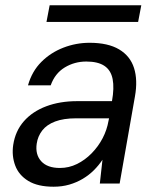

<svg xmlns="http://www.w3.org/2000/svg" viewBox="-20 -695 590 727"><path d="M183 12Q123 12 87 -10Q51 -32 37.5 -68.5Q24 -105 30 -146Q38 -199 70.5 -236Q103 -273 155 -292.5Q207 -312 272 -312H404Q413 -362 406.5 -395.5Q400 -429 375.5 -445.5Q351 -462 307 -462Q262 -462 225 -439.5Q188 -417 172 -372H86Q101 -425 136.5 -460.5Q172 -496 220 -514.5Q268 -533 319 -533Q389 -533 431 -508Q473 -483 487.5 -437.5Q502 -392 491 -330L433 0H358L368 -90Q354 -69 335.5 -50.5Q317 -32 293.5 -18Q270 -4 242.5 4Q215 12 183 12ZM207 -59Q241 -59 271.5 -74Q302 -89 327 -114.5Q352 -140 368.5 -171.5Q385 -203 391 -238L393 -247H268Q221 -247 189 -235Q157 -223 140 -201Q123 -179 119 -151Q113 -110 136 -84.5Q159 -59 207 -59ZM156 -612 168 -675H515L503 -612Z"/></svg>

Font: DM Sans 10pt
Style: Italic
Weight: 400
Italic angle: -10°
Version: Version 4.004;gftools[0.9.30]